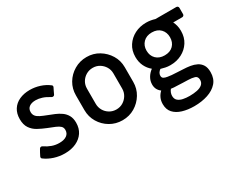

<svg xmlns="http://www.w3.org/2000/svg" viewBox="-113 -975 1894 1573"><g transform="rotate(-30 833.5 -188.5)"><path d="M241 12Q189 12 141 -3.5Q93 -19 57 -46Q46 -53 51 -67Q57 -81 65.5 -95.5Q74 -110 81 -123Q88 -134 98 -134Q102 -134 104.5 -133Q107 -132 110 -130Q143 -108 175.5 -96.5Q208 -85 244 -85Q289 -85 314 -103Q339 -121 339 -154Q339 -176 325 -189.5Q311 -203 283.5 -214.5Q256 -226 215 -242Q175 -258 139.5 -277.5Q104 -297 81.5 -330Q59 -363 59 -416Q59 -469 83 -506.5Q107 -544 150 -563.5Q193 -583 248 -583Q297 -583 343 -568Q389 -553 424 -526Q435 -519 430 -506Q423 -492 416.5 -478.5Q410 -465 403 -450Q398 -440 386 -440Q380 -440 375 -443Q339 -466 307.5 -476Q276 -486 248 -486Q209 -486 187 -469.5Q165 -453 165 -422Q165 -400 176.5 -384.5Q188 -369 212 -357Q236 -345 273 -331Q302 -320 332 -307.5Q362 -295 388 -276.5Q414 -258 429.5 -230Q445 -202 445 -161Q445 -108 419.5 -69.5Q394 -31 348 -9.5Q302 12 241 12Z M786 13Q722 13 669.5 -18Q617 -49 586 -101Q555 -153 555 -216V-355Q555 -418 585.5 -469.5Q616 -521 669 -552.5Q722 -584 786 -584Q850 -584 902 -552.5Q954 -521 985.5 -469.5Q1017 -418 1017 -355V-216Q1017 -153 985.5 -101Q954 -49 902 -18Q850 13 786 13ZM786 -89Q821 -89 849 -106Q877 -123 894 -151.5Q911 -180 911 -214V-357Q911 -392 894 -420Q877 -448 849 -465Q821 -482 786 -482Q751 -482 722.5 -465Q694 -448 677.5 -420Q661 -392 661 -357V-214Q661 -180 677.5 -151.5Q694 -123 722.5 -106Q751 -89 786 -89Z M1352 207Q1291 207 1241.5 192Q1192 177 1163.5 145.5Q1135 114 1135 63Q1135 31 1147 5Q1159 -21 1180 -40Q1159 -56 1149.5 -75.5Q1140 -95 1140 -119Q1140 -153 1157 -182.5Q1174 -212 1203 -233Q1171 -259 1152.5 -297Q1134 -335 1134 -383Q1134 -444 1163.5 -489Q1193 -534 1241.5 -559Q1290 -584 1350 -584Q1372 -584 1392.5 -580.5Q1413 -577 1432 -571H1629Q1637 -571 1642.5 -565.5Q1648 -560 1648 -552V-493Q1648 -485 1642.5 -479.5Q1637 -474 1629 -474H1544Q1565 -433 1565 -383Q1565 -322 1536 -277Q1507 -232 1458.5 -207Q1410 -182 1350 -182Q1326 -182 1304.5 -186.5Q1283 -191 1263 -197Q1250 -188 1242 -175.5Q1234 -163 1234 -148Q1234 -130 1247 -122.5Q1260 -115 1280 -112Q1295 -109 1318.5 -107Q1342 -105 1370 -104Q1398 -103 1425 -101Q1456 -100 1488 -95Q1520 -90 1547 -76.5Q1574 -63 1590 -37.5Q1606 -12 1606 31Q1606 92 1572 130.5Q1538 169 1480.5 188Q1423 207 1352 207ZM1361 115Q1399 115 1431 108.5Q1463 102 1481.5 86Q1500 70 1500 43Q1500 11 1475 3.5Q1450 -4 1414 -5Q1392 -6 1366 -6.5Q1340 -7 1310 -9Q1296 -9 1283.5 -10Q1271 -11 1256 -13Q1246 -1 1240.5 13.5Q1235 28 1235 43Q1235 72 1252.5 87.5Q1270 103 1298.5 109Q1327 115 1361 115ZM1350 -275Q1402 -275 1431.5 -305Q1461 -335 1461 -383Q1461 -430 1431.5 -460.5Q1402 -491 1350 -491Q1299 -491 1269 -460.5Q1239 -430 1239 -383Q1239 -335 1269 -305Q1299 -275 1350 -275Z"/></g></svg>

Font: Miriam Libre SemiBold
Style: Regular
Weight: 600
Version: Version 2.000